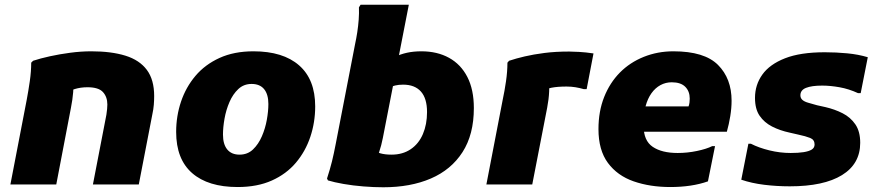

<svg xmlns="http://www.w3.org/2000/svg" viewBox="-20 -780 3708 812"><path d="M24 0 93 -358Q100 -395 106 -436.5Q112 -478 112 -515L120 -523Q150 -533 191 -542Q232 -551 277.5 -557Q323 -563 366 -563Q451 -563 510.5 -544.5Q570 -526 601 -484.5Q632 -443 632 -374Q632 -356 630.5 -337Q629 -318 624 -295L567 0H373L430 -295Q432 -308 433 -319Q434 -330 434 -338Q434 -370 415.5 -390.5Q397 -411 350 -411Q321 -411 296.5 -403.5Q272 -396 258 -387L285 -445Q292 -422 289.5 -390.5Q287 -359 280 -324L218 0Z M725 -222Q725 -289 745.5 -350Q766 -411 806.5 -459Q847 -507 908.5 -535Q970 -563 1052 -563Q1177 -563 1245 -503.5Q1313 -444 1313 -330Q1313 -263 1292.5 -201.5Q1272 -140 1231.5 -92Q1191 -44 1129.5 -16.5Q1068 11 985 11Q860 11 792.5 -48Q725 -107 725 -222ZM923 -211Q923 -170 941 -148Q959 -126 993 -126Q1027 -126 1050 -148Q1073 -170 1087.5 -203.5Q1102 -237 1108.5 -273.5Q1115 -310 1115 -340Q1115 -381 1097 -403Q1079 -425 1044 -425Q1011 -425 988 -403.5Q965 -382 950.5 -348.5Q936 -315 929.5 -278Q923 -241 923 -211Z M1601 12Q1562 12 1517.5 8.5Q1473 5 1433 -2Q1393 -9 1367 -17L1363 -25Q1376 -65 1384 -97.5Q1392 -130 1400 -172L1482 -595Q1487 -618 1491 -644Q1495 -670 1497 -697Q1499 -724 1498 -749L1505 -760H1709L1599 -196Q1593 -165 1583.5 -137Q1574 -109 1565 -92L1557 -145Q1570 -137 1589 -131.5Q1608 -126 1636 -126Q1683 -126 1717 -149Q1751 -172 1768.5 -213Q1786 -254 1786 -306Q1786 -364 1760 -393Q1734 -422 1685 -422Q1666 -422 1651.5 -418.5Q1637 -415 1624 -409L1649 -539Q1674 -551 1701.5 -557Q1729 -563 1762 -563Q1829 -563 1879 -535.5Q1929 -508 1956.5 -454.5Q1984 -401 1984 -323Q1984 -211 1936 -136.5Q1888 -62 1802 -25Q1716 12 1601 12Z M2106 -358Q2114 -395 2120 -436.5Q2126 -478 2126 -515L2133 -523Q2163 -533 2199.5 -541.5Q2236 -550 2282.5 -556Q2329 -562 2387 -562Q2401 -562 2429 -560.5Q2457 -559 2490 -554L2461 -403H2449Q2432 -408 2414 -411Q2396 -414 2376 -414Q2338 -414 2312.5 -409Q2287 -404 2268 -391L2302 -452Q2304 -427 2302.5 -393.5Q2301 -360 2294 -324L2231 0H2037Z M2815 11Q2729 11 2660 -13Q2591 -37 2551 -91Q2511 -145 2511 -234Q2511 -309 2535 -369.5Q2559 -430 2601.5 -473Q2644 -516 2702.5 -539.5Q2761 -563 2828 -563Q2959 -563 3016.5 -505.5Q3074 -448 3074 -354Q3074 -323 3068.5 -289Q3063 -255 3054 -223H2629V-330H2892Q2895 -338 2896 -346.5Q2897 -355 2897 -363Q2897 -394 2878 -413Q2859 -432 2821 -432Q2795 -432 2773 -420Q2751 -408 2735 -385.5Q2719 -363 2710.5 -331.5Q2702 -300 2702 -260V-247Q2702 -185 2740.5 -159Q2779 -133 2846 -133Q2887 -133 2927.5 -141.5Q2968 -150 2992 -162H3004L2974 -13Q2940 -1 2900 5Q2860 11 2815 11Z M3145 -172H3156Q3189 -155 3234 -144Q3279 -133 3324 -133Q3356 -133 3378.5 -136.5Q3401 -140 3413 -147.5Q3425 -155 3425 -169Q3425 -189 3406.5 -196.5Q3388 -204 3355 -211L3320 -219Q3278 -228 3245 -245Q3212 -262 3192.5 -290.5Q3173 -319 3173 -366Q3173 -421 3204 -464.5Q3235 -508 3300 -533.5Q3365 -559 3468 -559Q3516 -559 3563 -554.5Q3610 -550 3650 -538L3620 -386H3609Q3570 -404 3530.5 -411Q3491 -418 3457 -418Q3413 -418 3389 -408.5Q3365 -399 3365 -377Q3365 -365 3373.5 -357.5Q3382 -350 3398 -345.5Q3414 -341 3435 -335L3471 -327Q3510 -318 3543.5 -301Q3577 -284 3597.5 -254Q3618 -224 3618 -176Q3618 -87 3541 -39.5Q3464 8 3320 8Q3265 8 3212 1.5Q3159 -5 3115 -20Z"/></svg>

Font: Kufam ExtraBold
Style: Italic
Weight: 800
Italic angle: -11°
Designer: Artur Schmal
Foundry: Original Type
Version: Version 1.301; ttfautohint (v1.8.3)